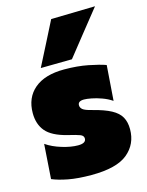

<svg xmlns="http://www.w3.org/2000/svg" viewBox="-119 -849 716 938"><g transform="rotate(-15 239.0 -380.0)"><path d="M226 16Q158 16 109.2 6.8Q60.5 -2.5 29 -16L41 -191Q73.5 -168.5 118.8 -154.8Q164 -141 200 -141Q240 -141 240 -165Q240 -179.5 223.2 -186Q206.5 -192.5 162 -203Q86.5 -222 56.2 -258Q26 -294 26 -350Q26 -428 78.5 -472.5Q131 -517 229 -517Q296 -517 350 -506.2Q404 -495.5 436 -484L423 -306Q400 -321.5 373 -331.2Q346 -341 322.2 -345.5Q298.5 -350 285 -350Q254 -350 254 -329Q254 -316.5 264.8 -307.5Q275.5 -298.5 310 -290Q369.5 -275 403.2 -256.8Q437 -238.5 451 -213.2Q465 -188 465 -152Q465 -76.5 409 -30.2Q353 16 226 16ZM121 -553Q149 -608 176.8 -662.2Q204.5 -716.5 232 -771L455 -776Q409 -718.5 364.8 -663Q320.5 -607.5 279 -555Z"/></g></svg>

Font: Commissioner Black
Style: Regular
Weight: 900
Designer: Kostas Bartsokas
Foundry: Kostas Bartsokas
Version: Version 1.000; ttfautohint (v1.8.3)